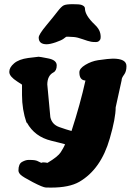

<svg xmlns="http://www.w3.org/2000/svg" viewBox="-20 -688 636 894"><path d="M197.3 -481.9Q160.2 -481.9 160.2 -513.2Q160.2 -527.3 195.6 -569.8Q231 -612.3 248.5 -635.3Q266.1 -658.2 277.3 -663.3Q288.6 -668.5 318.8 -668.5Q349.1 -668.5 358.4 -665.5Q375.5 -659.7 375.5 -648.9Q375.5 -616.7 420.9 -573.7Q442.4 -553.7 446.8 -533.2Q448.7 -524.4 448.7 -518.6Q448.7 -517.6 448.7 -516.1Q448.7 -509.8 447.3 -505.4Q440.9 -492.2 427.2 -492.2Q427.2 -492.2 426.8 -492.2Q412.1 -492.2 404.3 -493.7Q389.2 -496.6 365 -505.4Q340.8 -514.2 324.2 -515.6Q305.7 -517.1 296.9 -517.1Q294.9 -517.1 293 -517.1Q290.5 -517.1 289.6 -517.1Q286.6 -516.1 276.9 -508.3Q267.1 -500.5 240 -491.2Q212.9 -481.9 197.3 -481.9ZM172.4 70.3Q177.7 65.9 201.2 70.3Q249.5 41.5 262.7 21Q275.9 0.5 283.2 -16.1Q263.2 -22 218.8 -32.7Q141.6 -51.3 105.5 -116.7H103.5Q82.5 -177.7 82.5 -245.6V-293.9L60.1 -308.6Q24.4 -331.5 23.4 -351.6V-354.5Q23.4 -374 45.7 -393.1Q67.9 -412.1 111.1 -418Q154.3 -423.8 159.9 -423.8Q165.5 -423.8 204.8 -416Q244.1 -408.2 244.1 -383.5Q244.1 -358.9 228.5 -350.6Q200.7 -335.9 200.2 -294.9L214.4 -142.6Q221.7 -108.4 256.3 -96.2Q291 -84 313 -78.1Q354 -204.6 377.9 -313Q349.6 -314.5 349.6 -350.6V-351.6Q349.6 -369.1 377.4 -386Q405.3 -402.8 436.5 -407.7Q487.8 -415 505.4 -415Q568.8 -415 568.8 -380.4V-378.9Q568.8 -355 557.6 -340.1Q546.4 -325.2 546.4 -315.4V-314.5L518.6 -188Q518.6 -137.7 491.2 -43.5Q450.2 100.1 349.1 158.7Q302.2 185.5 217.8 185.5Q207 185.5 193.4 185.1Q179.7 184.6 132.8 160.2Q85.9 135.7 75.9 125.7Q65.9 115.7 65.9 105.5Q65.9 75.2 82.8 65.9Q99.6 56.6 113 56.6Q126.5 56.6 129.6 56.9Q132.8 57.1 135.7 57.4Q138.7 57.6 141.6 58.1Q144.5 58.6 147.2 59.3Q149.9 60.1 152.8 61Q158.2 63 163.6 66.2Q168.9 69.3 172.4 70.3Z"/></svg>

Font: Drukaatie burti
Style: Heavy
Weight: 800
Version: Version 0.14